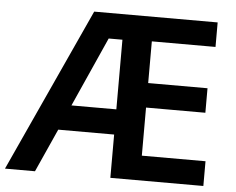

<svg xmlns="http://www.w3.org/2000/svg" viewBox="-51 -775 1027 835"><g transform="rotate(5 462.5 -357.0)"><path d="M866 0H460V-189H216L131 0H0L327 -714H866V-607H588V-425H847V-318H588V-108H866ZM264 -299H460V-603H400Z"/></g></svg>

Font: Noto Sans Ethiopic SemiBold
Style: Regular
Weight: 600
Designer: Monotype Design Team
Foundry: Monotype Imaging Inc.
Version: Version 2.102; ttfautohint (v1.8.4.7-5d5b)